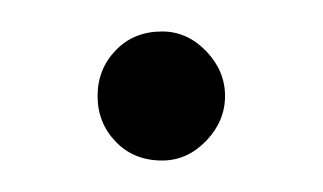

<svg xmlns="http://www.w3.org/2000/svg" viewBox="-20 -96 205 122"><path d="M83 -76Q99 -76 111 -63.5Q123 -51 123 -35Q123 -19 111 -6.5Q99 6 83 6Q65 6 53.5 -6Q42 -18 42 -35Q42 -52 53.5 -64Q65 -76 83 -76Z"/></svg>

Font: Dosis
Style: Light
Weight: 300
Designer: Edgar Tolentino, Pablo Impallari, Igino Marini
Foundry: Edgar Tolentino, Pablo Impallari, Igino Marini
Version: Version 1.007